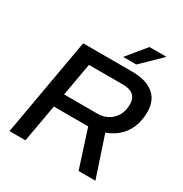

<svg xmlns="http://www.w3.org/2000/svg" viewBox="-196 -1018 1114 1167"><g transform="rotate(30 361.0 -434.0)"><path d="M35 0 156 -686H500Q569 -686 614 -665.5Q659 -645 681 -608.5Q703 -572 703 -521Q703 -459 683.5 -412Q664 -365 628.5 -333Q593 -301 544 -283L638 0H520L435 -264H194L147 0ZM211 -359H446Q486 -359 518 -377Q550 -395 569 -428Q588 -461 588 -507Q588 -547 564 -568.5Q540 -590 491 -590H252ZM408 -736 516 -868H633V-865L500 -736Z"/></g></svg>

Font: Archivo SemiBold Medium
Style: Italic
Weight: 500
Italic angle: -10°
Version: Version 2.001